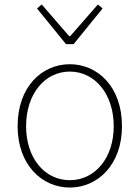

<svg xmlns="http://www.w3.org/2000/svg" viewBox="-20 -828 626 861"><path d="M276 -630H310L440 -790L419 -808L295 -666H290L167 -808L146 -790ZM293 13C418 13 527 -89 527 -262C527 -439 418 -540 293 -540C168 -540 59 -439 59 -262C59 -89 168 13 293 13ZM293 -20C181 -20 97 -118 97 -262C97 -407 181 -507 293 -507C405 -507 490 -407 490 -262C490 -118 405 -20 293 -20Z"/></svg>

Font: SSpoqa Han Sans Neo Thin
Style: Regular
Weight: 100
Designer: [Spoqa Han Sans Neo] Dong-huui Kim  Younghwa Kang  Yujin Lee  [Noto Sans] Ryoko NISHIZUKA  (kana & ideographs); Paul D. 
Foundry: Spoqa (http://www.spoqa-han-sans.com)
Version: Version 1.000